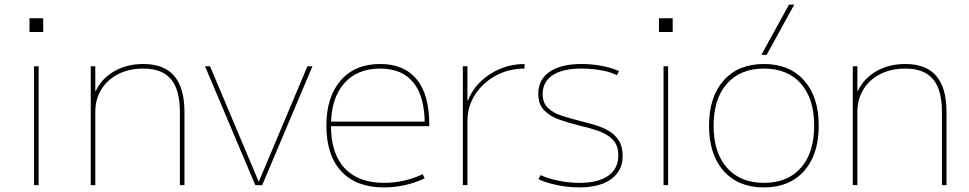

<svg xmlns="http://www.w3.org/2000/svg" viewBox="-20 -810 4240 840"><path d="M109 -670V-730H169V-670ZM129 0V-520H149V0Z M377 0V-520H397V-412H399Q426 -468 481 -499Q536 -530 607 -530Q698 -530 742.5 -477.5Q787 -425 787 -320V0H767V-320Q767 -417 728 -463.5Q689 -510 607 -510Q545 -510 497.5 -486Q450 -462 423.5 -419Q397 -376 397 -320V0Z M1097 0 877 -520H899L1111 -17H1113L1325 -520H1347L1127 0Z M1660 10Q1539 10 1473.5 -60Q1408 -130 1408 -260Q1408 -386 1470.5 -458Q1533 -530 1643 -530Q1748 -530 1803 -463Q1858 -396 1858 -268Q1858 -264 1858 -263Q1858 -262 1858 -258H1418V-278H1848L1838 -268Q1838 -388 1788.5 -449Q1739 -510 1643 -510Q1542 -510 1485 -444.5Q1428 -379 1428 -260Q1428 -138 1488 -74Q1548 -10 1660 -10Q1705 -10 1748.5 -20Q1792 -30 1829 -48L1838 -30Q1799 -11 1753 -0.5Q1707 10 1660 10Z M2005 0V-520H2025V-370H2027Q2046 -418 2083.5 -454Q2121 -490 2170.5 -510Q2220 -530 2275 -530V-510Q2206 -510 2149 -479Q2092 -448 2058.5 -396Q2025 -344 2025 -280V0Z M2515 10Q2484 10 2451 5.5Q2418 1 2388.5 -7Q2359 -15 2336 -26L2345 -44Q2377 -29 2423 -19.5Q2469 -10 2515 -10Q2597 -10 2641 -41Q2685 -72 2685 -130Q2685 -175 2660.5 -199.5Q2636 -224 2597 -237.5Q2558 -251 2513 -261Q2470 -272 2429 -286Q2388 -300 2361.5 -326.5Q2335 -353 2335 -400Q2335 -462 2384.5 -496Q2434 -530 2525 -530Q2570 -530 2614 -521.5Q2658 -513 2688 -499L2679 -481Q2652 -495 2610.5 -502.5Q2569 -510 2525 -510Q2442 -510 2398.5 -481.5Q2355 -453 2354 -400Q2354 -360 2377 -338Q2400 -316 2437 -304Q2474 -292 2517 -281Q2550 -273 2583.5 -263Q2617 -253 2644 -237Q2671 -221 2687.5 -195Q2704 -169 2704 -130Q2705 -86 2682 -54.5Q2659 -23 2617 -6.5Q2575 10 2515 10Z M2863 -670V-730H2923V-670ZM2883 0V-520H2903V0Z M3322 10Q3210 10 3146 -62Q3082 -134 3082 -260Q3082 -386 3146 -458Q3210 -530 3322 -530Q3434 -530 3498 -458Q3562 -386 3562 -260Q3562 -134 3498 -62Q3434 10 3322 10ZM3322 -10Q3426 -10 3484 -76Q3542 -142 3542 -260Q3542 -378 3484 -444Q3426 -510 3322 -510Q3219 -510 3160.5 -444Q3102 -378 3102 -260Q3102 -142 3160.5 -76Q3219 -10 3322 -10ZM3334 -570H3311L3432 -790H3455Z M3711 0V-520H3731V-412H3733Q3760 -468 3815 -499Q3870 -530 3941 -530Q4032 -530 4076.5 -477.5Q4121 -425 4121 -320V0H4101V-320Q4101 -417 4062 -463.5Q4023 -510 3941 -510Q3879 -510 3831.5 -486Q3784 -462 3757.5 -419Q3731 -376 3731 -320V0Z"/></svg>

Font: M PLUS 1 Thin
Style: Regular
Weight: 100
Designer: Coji Morishita
Foundry: UNDERFOREST DESIGN
Version: Version 1.001